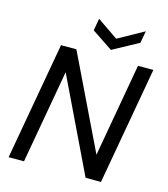

<svg xmlns="http://www.w3.org/2000/svg" viewBox="-129 -1001 961 1101"><g transform="rotate(15 351.5 -450.5)"><path d="M606.9 -698.2H698.2L574.2 0H482.9L215.8 -555.2L117.2 0H25.9L149.9 -698.2H241.2L508.8 -144ZM445.8 -815.9 599.1 -900.9 585.9 -829.1 433.1 -746.1 309.1 -829.1 321.8 -900.9Z"/></g></svg>

Font: SVN-Poppins
Style: Italic
Weight: 400
Italic angle: -10°
Designer: Ninad Kale (Devanagari), Jonny Pinhorn (Latin)
Foundry: Indian Type Foundry
Version: Version 3.002 2017